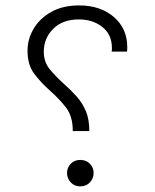

<svg xmlns="http://www.w3.org/2000/svg" viewBox="-20 -676 566 702"><path d="M306.6 -196.8H246.1Q246.1 -250.5 221.9 -282Q197.8 -313.5 163.1 -344.2Q128.9 -374.5 104.7 -407Q80.6 -439.5 80.6 -490.2Q80.6 -533.2 103 -571Q125.5 -608.9 167.7 -632.6Q210 -656.2 269 -656.2Q347.2 -656.2 396.2 -614Q445.3 -571.8 445.3 -503.4Q445.3 -492.2 444.3 -487.3H388.2Q389.2 -491.2 389.2 -494.4Q389.2 -497.6 389.2 -500.5Q389.2 -549.8 354.2 -577.4Q319.3 -605 268.1 -605Q209 -605 174.6 -570.6Q140.1 -536.1 140.1 -486.8Q140.1 -449.7 161.6 -423.3Q183.1 -397 212.9 -370.1Q238.8 -347.2 260 -323.5Q281.2 -299.8 293.9 -269.8Q306.6 -239.7 306.6 -196.8ZM322.3 -43.5Q322.3 -23.4 308.6 -9Q294.9 5.4 273.4 5.4Q252.4 5.4 238.8 -9Q225.1 -23.4 225.1 -43.5Q225.1 -63.5 238.8 -77.4Q252.4 -91.3 273.4 -91.3Q294.9 -91.3 308.6 -77.4Q322.3 -63.5 322.3 -43.5Z"/></svg>

Font: Estedad-FD Light
Style: Regular
Weight: 300
Designer: Amin Abedi
Version: Version 7.3